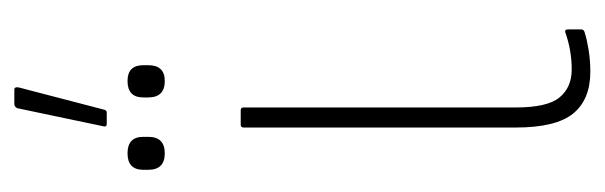

<svg xmlns="http://www.w3.org/2000/svg" viewBox="-308 -528 844 268"><g transform="rotate(-90 114.0 -394.0)"><path d="M148 8Q109 8 89.5 -16Q70 -40 70 -96V-476Q70 -480 74 -480H94Q98 -480 98 -476V-96Q98 -52 112 -35Q126 -18 151 -18Q178 -18 203 -27Q207 -28 207 -23V-5Q207 -1 203 0Q194 3 179 5.5Q164 8 148 8ZM75 -667Q70 -667 72 -673L97 -792Q99 -796 103 -796H123Q127 -796 126 -790L95 -671Q94 -667 91 -667ZM34 -586Q11 -586 11 -609V-616Q11 -638 34 -638Q57 -638 57 -616V-609Q57 -586 34 -586ZM135 -586Q112 -586 112 -609V-616Q112 -638 135 -638Q157 -638 157 -616V-609Q157 -586 135 -586Z"/></g></svg>

Font: Sofia Sans Cond ExtraLight
Style: Regular
Weight: 200
Width: 3
Designer: Botio Nikoltchev, Ani Petrova
Foundry: lettersoup
Version: Version 4.100; ttfautohint (v1.8.3)